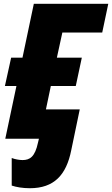

<svg xmlns="http://www.w3.org/2000/svg" viewBox="-20 -734 593 1016"><path d="M8 0H186L181 21C165 96 138 113 99 113C83 113 59 109 42 102V248C66 256 99 262 138 262C266 262 331 192 357 61L402 -155H223L249 -279H381L413 -429H281L310 -562H521L553 -714H159L99 -429H39L6 -279H67Z"/></svg>

Font: Noto Sans SemiCondensed Black
Style: Italic
Weight: 900
Width: 4
Italic angle: -12°
Designer: Monotype Design Team
Foundry: Monotype Imaging Inc.
Version: Version 2.013